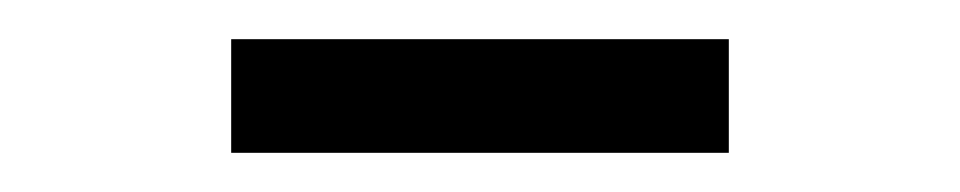

<svg xmlns="http://www.w3.org/2000/svg" viewBox="-20 -389 490 98"><path d="M352 -311H98V-369H352Z"/></svg>

Font: Iosevka Etoile Light
Style: Regular
Weight: 300
Designer: Belleve Invis
Foundry: Belleve Invis
Version: Version 25.0.1; ttfautohint (v1.8.4)